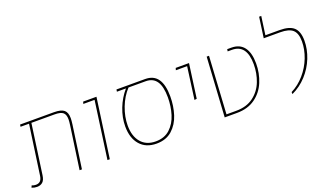

<svg xmlns="http://www.w3.org/2000/svg" viewBox="-70 -1208 2903 1696"><g transform="rotate(-20 1382.0 -360.0)"><path d="M538 -459Q538 -438 533 -401L476 0H454L511 -401Q516 -436 516 -456Q516 -501 494 -520Q472 -539 415 -539H197L131 -69Q125 -26 104.5 -8Q84 10 52 10Q26 10 2 0L10 -19Q28 -11 48 -11Q74 -11 89 -25.5Q104 -40 109 -73L175 -539H95L98 -559H416Q484 -559 511 -535.5Q538 -512 538 -459Z M791 -539H685L691 -559H816L738 0H716Z M1430 -339Q1430 -249 1404.5 -169.5Q1379 -90 1322 -39Q1265 12 1175 12Q1076 12 1020.5 -51.5Q965 -115 965 -225Q965 -308 997.5 -391.5Q1030 -475 1086 -539H1001L1004 -559H1273Q1353 -559 1391.5 -503.5Q1430 -448 1430 -339ZM1407 -339Q1407 -440 1373.5 -489.5Q1340 -539 1271 -539H1110Q1053 -478 1020.5 -392.5Q988 -307 988 -225Q988 -125 1037 -67Q1086 -9 1175 -9Q1257 -9 1309 -57Q1361 -105 1384 -180Q1407 -255 1407 -339Z M1661 -539H1555L1561 -559H1686L1642 -239L1620 -236Z M1852 -559H1874L1842 -20H1934Q2032 -20 2096.5 -68.5Q2161 -117 2190.5 -193Q2220 -269 2220 -354Q2220 -446 2185.5 -492.5Q2151 -539 2083 -539H2042L2045 -559H2084Q2162 -559 2202 -506.5Q2242 -454 2242 -354Q2242 -262 2208.5 -181Q2175 -100 2105.5 -50Q2036 0 1933 0H1818Z M2450 -8Q2521 -44 2575.5 -107Q2630 -170 2659.5 -246.5Q2689 -323 2689 -398Q2689 -474 2653.5 -506.5Q2618 -539 2535 -539H2381L2408 -732H2428L2404 -559H2537Q2630 -559 2671 -521Q2712 -483 2712 -397Q2712 -316 2680 -235.5Q2648 -155 2588.5 -90Q2529 -25 2451 11Z"/></g></svg>

Font: FiraGO Thin
Style: Italic
Weight: 100
Italic angle: -8°
Designer: bBox Type GmbH
Foundry: bBox Type GmbH
Version: Version 1.001